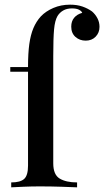

<svg xmlns="http://www.w3.org/2000/svg" viewBox="-20 -802 446 822"><path d="M28 0V-21Q67 -21 83.5 -36Q100 -51 100 -93V-495H24V-515H100Q100 -574 105.5 -613.5Q111 -653 123 -681.5Q135 -710 155 -732Q176 -754 208.5 -768Q241 -782 280 -782Q310 -782 333 -774Q356 -766 374 -753Q388 -741 397 -724Q406 -707 406 -687Q406 -662 389.5 -645Q373 -628 347 -628Q321 -628 303 -644Q285 -660 285 -688Q285 -711 297.5 -726Q310 -741 332 -747Q329 -755 318 -760.5Q307 -766 288 -766Q266 -766 250.5 -757Q235 -748 226 -733Q215 -714 211.5 -676.5Q208 -639 208 -562V-103Q208 -54 235.5 -37.5Q263 -21 310 -21V0Q286 -1 242.5 -2.5Q199 -4 150 -4Q115 -4 80.5 -2.5Q46 -1 28 0Z"/></svg>

Font: Playfair Display Medium
Style: Regular
Weight: 500
Designer: Claus Eggers Sørensen
Foundry: Claus Eggers Sørensen
Version: Version 1.203